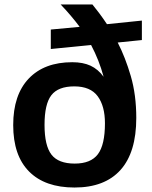

<svg xmlns="http://www.w3.org/2000/svg" viewBox="-20 -828 678 858"><path d="M207 -696 336 -708Q298 -759 251 -808H393Q407 -791 423.5 -769Q440 -747 458 -720L614 -736V-649L506 -638Q540 -572 564.5 -488Q589 -404 589 -301Q589 -147 518.5 -68.5Q448 10 313 10Q181 10 110 -61.5Q39 -133 39 -269Q39 -404 108.5 -477Q178 -550 303 -550Q351 -550 384.5 -534.5Q418 -519 443 -485Q423 -559 387 -627L207 -609ZM314 -97Q386 -97 417.5 -139Q449 -181 449 -277Q449 -354 416.5 -398Q384 -442 312 -442Q240 -442 209.5 -402.5Q179 -363 179 -270Q179 -177 210 -137Q241 -97 314 -97Z"/></svg>

Font: Encode Sans Normal
Style: SemiBold
Weight: 600
Designer: Pablo Impallari, Andres Torresi
Foundry: Pablo Impallari, Andres Torresi
Version: Version 1.000; ttfautohint (v1.00) -l 8 -r 50 -G 200 -x 14 -